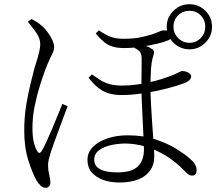

<svg xmlns="http://www.w3.org/2000/svg" viewBox="-20 -833 1040 911"><path d="M547 33Q503 33 469 20.5Q435 8 415 -15.5Q395 -39 395 -74Q395 -110 421 -136Q447 -162 490 -176.5Q533 -191 586 -191Q660 -191 718 -171.5Q776 -152 817 -126.5Q858 -101 879 -82Q895 -69 904 -55Q913 -41 913 -25Q913 -14 908 -7Q903 0 891 0Q881 0 872.5 -6.5Q864 -13 855 -23Q811 -68 764 -96Q717 -124 668.5 -138Q620 -152 573 -152Q543 -152 509 -145Q475 -138 451 -121Q427 -104 427 -75Q427 -45 455 -30Q483 -15 537 -15Q604 -15 633.5 -43Q663 -71 663 -124Q663 -143 661 -180Q659 -217 657 -261.5Q655 -306 653 -349Q651 -392 651 -423Q651 -449 651.5 -475.5Q652 -502 652 -524.5Q652 -547 652 -560Q651 -586 633 -597.5Q615 -609 600 -613L630 -626Q646 -623 658 -619.5Q670 -616 680.5 -612Q691 -608 700 -601Q709 -596 710.5 -588.5Q712 -581 707 -567Q699 -542 696.5 -504.5Q694 -467 694 -420Q694 -386 696.5 -338Q699 -290 702.5 -241.5Q706 -193 709 -153Q712 -113 712 -93Q712 -50 691 -22Q670 6 633 19.5Q596 33 547 33ZM197 58Q184 58 173 48Q162 38 152 21Q135 -9 115 -70.5Q95 -132 95 -214Q95 -278 104.5 -335.5Q114 -393 125.5 -438Q137 -483 143 -508Q148 -524 154.5 -545Q161 -566 166 -587Q171 -608 171 -623Q171 -651 151.5 -678.5Q132 -706 112 -730L130 -743Q141 -737 153 -729.5Q165 -722 177 -712Q191 -700 205 -681.5Q219 -663 228 -643.5Q237 -624 237 -609Q237 -598 231.5 -585.5Q226 -573 216.5 -553.5Q207 -534 195 -502Q185 -476 170.5 -430.5Q156 -385 145 -332Q134 -279 134 -228Q134 -185 140 -160Q146 -135 156 -117Q161 -108 166.5 -107.5Q172 -107 178 -117Q186 -129 199 -157.5Q212 -186 227 -221Q242 -256 255 -288.5Q268 -321 276 -340L301 -329Q293 -309 282 -279Q271 -249 259 -217Q247 -185 237.5 -158.5Q228 -132 223 -117Q216 -95 212 -78.5Q208 -62 208 -49Q208 -26 213.5 -4Q219 18 219 34Q219 44 213 51Q207 58 197 58ZM557 -382Q525 -382 498 -389.5Q471 -397 447.5 -415.5Q424 -434 400 -464L416 -480Q437 -465 456 -453Q475 -441 499.5 -434Q524 -427 560 -427Q595 -427 626.5 -431.5Q658 -436 676 -440Q716 -448 748.5 -458.5Q781 -469 803 -478Q824 -487 832 -491.5Q840 -496 844 -496Q850 -496 857.5 -494.5Q865 -493 871.5 -489.5Q878 -486 882.5 -481.5Q887 -477 887 -470Q887 -462 880 -454Q873 -446 856 -439Q822 -426 771.5 -413Q721 -400 676 -393Q645 -388 616.5 -385Q588 -382 557 -382ZM568 -605Q539 -605 516 -611.5Q493 -618 474 -633.5Q455 -649 434 -674L449 -689Q480 -668 505 -658.5Q530 -649 564 -649Q616 -649 649.5 -656.5Q683 -664 702 -670Q727 -679 737.5 -684Q748 -689 756 -689Q774 -689 785.5 -683.5Q797 -678 797 -665Q797 -658 792.5 -652Q788 -646 779 -642Q761 -634 725.5 -625.5Q690 -617 649 -611Q608 -605 568 -605ZM879 -599Q835 -599 803 -630.5Q771 -662 771 -706Q771 -751 803 -782Q835 -813 879 -813Q923 -813 954.5 -782Q986 -751 986 -706Q986 -662 954.5 -630.5Q923 -599 879 -599ZM879 -630Q911 -630 932.5 -652.5Q954 -675 954 -706Q954 -738 932.5 -760Q911 -782 879 -782Q847 -782 825 -760Q803 -738 803 -706Q803 -675 825 -652.5Q847 -630 879 -630Z"/></svg>

Font: Noto Serif JP ExtraLight Light
Style: Regular
Weight: 300
Version: Version 2.003-H1;hotconv 1.1.1;makeotfexe 2.6.0